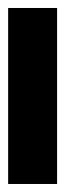

<svg xmlns="http://www.w3.org/2000/svg" viewBox="139 -179 163 481"><g transform="rotate(90 220.5 61.5)"><path d="M440.9 122.6H0V0H440.9Z"/></g></svg>

Font: Roboto Black
Style: Regular
Weight: 900
Designer: Google
Version: Version 2.134; 2016